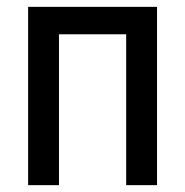

<svg xmlns="http://www.w3.org/2000/svg" viewBox="-20 -540 540 560"><path d="M62 0V-520H438V0H348V-440H152V0Z"/></svg>

Font: Iosevka SS18 Medium
Style: Regular
Weight: 500
Monospace: yes
Designer: Belleve Invis
Foundry: Belleve Invis
Version: Version 25.1.1; ttfautohint (v1.8.4)